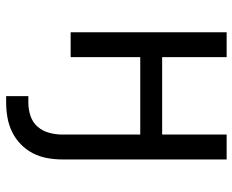

<svg xmlns="http://www.w3.org/2000/svg" viewBox="-88 -472 775 640"><g transform="rotate(90 300.0 -152.5)"><path d="M301 215V141H323Q345 141 366.5 134Q388 127 402.5 110.5Q417 94 423 72Q429 50 429 28V-232H171V0H88V-520H171V-305H429V-520H512V28Q512 53 507.5 78Q503 103 491.5 125.5Q480 148 461.5 166Q443 184 420.5 195Q398 206 373 210.5Q348 215 323 215Z"/></g></svg>

Font: Iosevka Extended
Style: Regular
Weight: 400
Width: 7
Monospace: yes
Designer: Belleve Invis
Foundry: Belleve Invis
Version: Version 32.5.0; ttfautohint (v1.8.4)